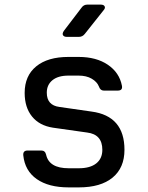

<svg xmlns="http://www.w3.org/2000/svg" viewBox="-20 -805 640 833"><path d="M278 8Q191 8 139.5 -28Q88 -64 81 -131Q79 -152 100 -152H159Q176 -152 180 -134Q193 -75 278 -75H322Q371 -75 397.5 -96Q424 -117 424 -155Q424 -222 358 -230L210 -251Q151 -260 119 -299.5Q87 -339 87 -402Q87 -476 137 -517Q187 -558 277 -558H321Q398 -558 448 -524Q498 -490 509 -433Q513 -412 491 -412H430Q415 -412 409 -430Q401 -450 378 -463.5Q355 -477 321 -477H277Q232 -477 207.5 -457Q183 -437 183 -403Q183 -348 238 -341L377 -321Q520 -302 520 -155Q520 -77 468.5 -34.5Q417 8 322 8ZM270 -645Q258 -645 253.5 -652Q249 -659 257 -671L334 -772Q343 -785 359 -785H417Q430 -785 434 -777.5Q438 -770 429 -760L348 -658Q338 -645 322 -645Z"/></svg>

Font: Pitagon Sans Mono Medium
Style: Regular
Weight: 500
Monospace: yes
Designer: Travis Tran
Foundry: Pitagon
Version: Version 1.001; ttfautohint (v1.8.4.7-5d5b);gftools[0.9.26]